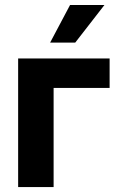

<svg xmlns="http://www.w3.org/2000/svg" viewBox="-20 -760 486 780"><path d="M425.3 -522.5V-402.8H197.8V0H53.7V-522.5ZM183.6 -586.9 264.6 -739.7H404.3L285.6 -586.9Z"/></svg>

Font: Inter 28pt
Style: Bold
Weight: 700
Designer: Rasmus Andersson
Foundry: rsms
Version: Version 4.001;git-66647c0bb